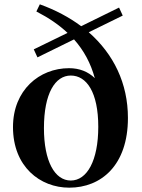

<svg xmlns="http://www.w3.org/2000/svg" viewBox="-20 -851 656 887"><path d="M307 -17C233 -17 183 -106 183 -259C183 -420 235 -502 307 -502C380 -502 434 -425 434 -265C434 -109 382 -17 307 -17ZM153 -586 322 -669C368 -617 399 -559 418 -490C387 -520 347 -536 299 -536C162 -536 40 -435 40 -264C40 -81 165 16 300 16C447 16 571 -87 571 -306C571 -466 505 -601 390 -702L547 -779L530 -816L355 -730C300 -771 236 -805 164 -831L148 -798C206 -768 253 -736 292 -699L136 -623Z"/></svg>

Font: GenRyuMin2 TW B
Style: Regular
Weight: 700
Version: Version 2.100;PS 2.1;hotconv 16.6.51;makeotf.lib2.5.65220 DE